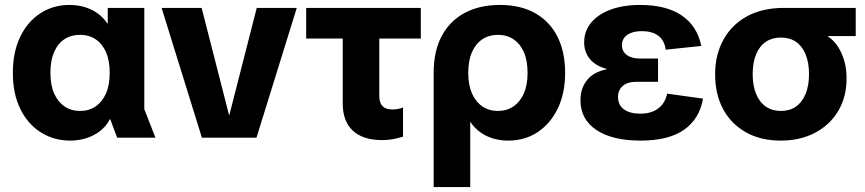

<svg xmlns="http://www.w3.org/2000/svg" viewBox="-20 -557 3499 777"><path d="M264 12Q198 12 145 -21.5Q92 -55 62 -116.5Q32 -178 32 -262Q32 -346 61.5 -407.5Q91 -469 143 -503Q195 -537 261 -537Q294 -537 322.5 -528.5Q351 -520 375 -503Q399 -486 415 -461H416V-525H564V-115L609 0H454L426 -75H425Q409 -45 384 -26Q359 -7 328.5 2.5Q298 12 264 12ZM304 -108Q340 -108 367 -126.5Q394 -145 409 -179Q424 -213 424 -263Q424 -312 409 -346Q394 -380 367 -398Q340 -416 304 -416Q268 -416 241 -398.5Q214 -381 199 -346.5Q184 -312 184 -263Q184 -213 199 -179Q214 -145 241 -126.5Q268 -108 304 -108Z M797 0 634 -525H796L907 -91H908L1019 -525H1181L1018 0Z M1527 10Q1449 10 1408 -28Q1367 -66 1367 -138V-450H1515V-168Q1515 -141 1528 -127.5Q1541 -114 1567 -114Q1576 -114 1587 -115.5Q1598 -117 1611 -122V-4Q1588 3 1568.5 6.5Q1549 10 1527 10ZM1219 -401V-525H1683V-401Z M1735 200V-262Q1735 -351 1768 -412Q1801 -473 1861 -505Q1921 -537 2003 -537Q2088 -537 2147 -503Q2206 -469 2236.5 -407.5Q2267 -346 2267 -263Q2267 -179 2237 -117.5Q2207 -56 2155.5 -22Q2104 12 2036 12Q2005 12 1976 3.5Q1947 -5 1923.5 -22Q1900 -39 1884 -63H1883V200ZM1995 -108Q2031 -108 2058 -126.5Q2085 -145 2100 -179Q2115 -213 2115 -262Q2115 -312 2100 -346Q2085 -380 2058 -398Q2031 -416 1995 -416Q1959 -416 1932 -398Q1905 -380 1890 -346Q1875 -312 1875 -262Q1875 -213 1890 -179Q1905 -145 1932 -126.5Q1959 -108 1995 -108Z M2572 12Q2458 12 2393.5 -31Q2329 -74 2329 -152Q2329 -199 2355.5 -232.5Q2382 -266 2436 -277V-278Q2390 -290 2367 -318.5Q2344 -347 2344 -385Q2344 -431 2372 -465Q2400 -499 2451 -518Q2502 -537 2570 -537Q2677 -537 2739.5 -494Q2802 -451 2818 -371L2674 -356Q2669 -394 2644 -412.5Q2619 -431 2577 -431Q2540 -431 2518.5 -416Q2497 -401 2497 -374Q2497 -349 2516.5 -334.5Q2536 -320 2571 -320H2643V-226H2556Q2519 -226 2500 -209Q2481 -192 2481 -165Q2481 -132 2505 -114.5Q2529 -97 2571 -97Q2615 -97 2643 -117.5Q2671 -138 2680 -178L2825 -158Q2811 -76 2748.5 -32Q2686 12 2572 12Z M3139 12Q3058 12 2998 -22Q2938 -56 2906 -116Q2874 -176 2874 -256Q2874 -336 2908 -397Q2942 -458 3004 -491.5Q3066 -525 3152 -525H3443V-411H3330V-410Q3354 -394 3370.5 -369Q3387 -344 3396.5 -311.5Q3406 -279 3406 -240Q3406 -165 3372.5 -108.5Q3339 -52 3279 -20Q3219 12 3139 12ZM3140 -108Q3176 -108 3201 -125.5Q3226 -143 3240 -176.5Q3254 -210 3254 -257Q3254 -304 3240 -337.5Q3226 -371 3201 -388Q3176 -405 3140 -405Q3105 -405 3079.5 -388Q3054 -371 3040 -337.5Q3026 -304 3026 -257Q3026 -210 3040 -176.5Q3054 -143 3079.5 -125.5Q3105 -108 3140 -108Z"/></svg>

Font: TikTok Sans 24pt
Style: Bold
Weight: 700
Version: Version 4.000